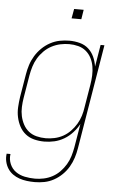

<svg xmlns="http://www.w3.org/2000/svg" viewBox="-63 -737 623 1002"><g transform="rotate(5 249.0 -236.0)"><path d="M158 223Q137 223 116.5 220.5Q96 218 77 211.5Q58 205 42 193.5Q26 182 15.5 165.5Q5 149 0.5 129Q-4 109 -1 88H19Q15 116 25.5 140.5Q36 165 56.5 179.5Q77 194 103.5 199.5Q130 205 158 205Q180 205 203.5 200Q227 195 248.5 183.5Q270 172 287.5 154Q305 136 317.5 115Q330 94 337 71Q344 48 348 25L369 -100Q356 -76 336.5 -54.5Q317 -33 292.5 -18.5Q268 -4 241.5 2Q215 8 189 8Q161 8 135.5 1.5Q110 -5 90.5 -20.5Q71 -36 59 -58.5Q47 -81 41.5 -106.5Q36 -132 37.5 -159Q39 -186 43 -213L63 -333Q67 -358 75 -383Q83 -408 97 -431Q111 -454 130.5 -473Q150 -492 174 -505Q198 -518 223.5 -523Q249 -528 274 -528Q302 -528 328.5 -521Q355 -514 374 -497Q393 -480 404 -456Q415 -432 419 -405L438 -520H458L367 28Q363 53 355 78Q347 103 333.5 126Q320 149 300.5 168Q281 187 257.5 200Q234 213 208.5 218Q183 223 158 223ZM195 -10Q217 -10 240.5 -15Q264 -20 285 -31.5Q306 -43 323.5 -61Q341 -79 353.5 -100Q366 -121 373 -143.5Q380 -166 383 -189L403 -309Q407 -333 408 -357.5Q409 -382 405 -405Q401 -428 390.5 -448.5Q380 -469 362.5 -483.5Q345 -498 322 -504Q299 -510 275 -510Q252 -510 228.5 -505Q205 -500 183 -488.5Q161 -477 143 -459Q125 -441 112.5 -420Q100 -399 93 -376Q86 -353 82 -330L62 -210Q58 -186 57 -161.5Q56 -137 61 -114Q66 -91 77 -70.5Q88 -50 105.5 -36Q123 -22 146.5 -16Q170 -10 195 -10ZM275 -645 284 -695H334L326 -645Z"/></g></svg>

Font: Iosevka SS04 Thin Oblique
Style: Regular
Weight: 100
Italic angle: -9°
Monospace: yes
Designer: Belleve Invis
Foundry: Belleve Invis
Version: Version 19.0.0; ttfautohint (v1.8.4)